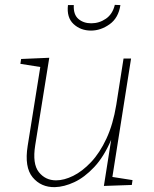

<svg xmlns="http://www.w3.org/2000/svg" viewBox="-20 -764 636 791"><path d="M206 7Q149 8 114.5 -33.5Q80 -75 94 -163L146 -488L64 -501L67 -521L183 -526L125 -165Q113 -89 140 -55Q167 -21 211 -21Q244 -21 281.5 -39.5Q319 -58 355 -96Q391 -134 418.5 -193Q446 -252 459 -332L489 -523H520L443 -35L526 -22L523 -2L408 2L438 -188Q408 -118 368 -75.5Q328 -33 286 -13.5Q244 6 206 7ZM355 -638Q312 -638 283 -665Q254 -692 260 -743H284Q282 -704 303 -686Q324 -668 356 -668Q389 -668 416.5 -687Q444 -706 453 -744L476 -743Q468 -690 431.5 -664Q395 -638 355 -638Z"/></svg>

Font: Bitter ExtraLight
Style: Italic
Weight: 200
Italic angle: -9°
Designer: Sol Matas, and Bitter project Authors
Foundry: Sol Matas
Version: Version 2.001